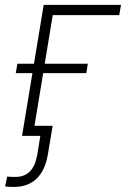

<svg xmlns="http://www.w3.org/2000/svg" viewBox="-57 -549 509 776"><path d="M432.1 -529.3 424.8 -487.8H156.2L75.7 0H32.2L119.6 -529.3ZM6.8 -253.4 13.2 -291.5H297.9L292 -253.4ZM-0.5 206.5Q-10.3 206.5 -19.5 206.1Q-28.8 205.6 -36.6 204.6L-27.8 164.6Q-20 165.5 -11.5 165.8Q-2.9 166 5.9 166Q42 166 64 143.8Q85.9 121.6 93.8 75.2L106 0H58.6L65.4 -40.5H155.8L136.7 73.7Q126 139.2 91.1 172.9Q56.2 206.5 -0.5 206.5Z"/></svg>

Font: Inter 24pt ExtraLight
Style: Italic
Weight: 250
Italic angle: -9.3988°
Version: Version 4.001;git-66647c0bb